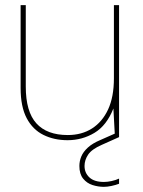

<svg xmlns="http://www.w3.org/2000/svg" viewBox="-20 -532 553 745"><path d="M242 12Q190 12 148.5 -8.5Q107 -29 83.5 -73.5Q60 -118 60 -191V-512H80V-196Q80 -99 121 -53.5Q162 -8 243 -8Q297 -8 337 -33.5Q377 -59 399.5 -107.5Q422 -156 422 -228V-512H442V0H426L420 -111Q394 -45 346.5 -16.5Q299 12 242 12ZM383 193Q361 193 339 186Q317 179 302.5 161Q288 143 288 112Q288 93 295.5 75Q303 57 321 40.5Q339 24 370 11L431 -16L442 0L375 30Q336 47 322 68Q308 89 308 112Q308 139 327 156.5Q346 174 383 174Q397 174 413 170.5Q429 167 442 161V181Q429 186 412.5 189.5Q396 193 383 193Z"/></svg>

Font: DM Sans 12pt Thin
Style: Regular
Weight: 250
Version: Version 4.004;gftools[0.9.30]